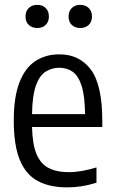

<svg xmlns="http://www.w3.org/2000/svg" viewBox="-20 -780 484 809"><path d="M263 9.5Q188 9.5 138 -18Q88 -45.5 63 -107.2Q38 -169 38 -272Q38 -371.5 62 -433Q86 -494.5 129.2 -522.8Q172.5 -551 230 -551Q315 -551 363 -486.5Q411 -422 411 -270.5V-245H115Q116.5 -172.5 133.8 -131Q151 -89.5 185 -72Q219 -54.5 271 -54.5Q320 -54.5 386.5 -74.5V-10Q352 0.5 322.2 5Q292.5 9.5 263 9.5ZM230 -494.5Q197.5 -494.5 171.8 -477.8Q146 -461 131 -418.5Q116 -376 115 -299H338.5Q337.5 -376 323.8 -418.5Q310 -461 286 -477.8Q262 -494.5 230 -494.5ZM318 -662Q296 -662 282.5 -675Q269 -688 269 -710.5Q269 -733 282.5 -746.2Q296 -759.5 318 -759.5Q340 -759.5 353.8 -746.2Q367.5 -733 367.5 -710.5Q367.5 -688 353.8 -675Q340 -662 318 -662ZM137 -662Q115 -662 101.2 -675Q87.5 -688 87.5 -710.5Q87.5 -733 101.2 -746.2Q115 -759.5 137 -759.5Q159 -759.5 172.5 -746.2Q186 -733 186 -710.5Q186 -688 172.5 -675Q159 -662 137 -662Z"/></svg>

Font: Encode Sans Cnd
Style: Regular
Weight: 400
Width: 3
Designer: Multiple Designers
Foundry: Impallari Type
Version: Version 3.002; ttfautohint (v1.8.3) -l 8 -r 50 -G 200 -x 14 